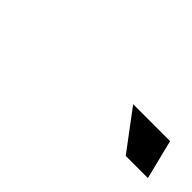

<svg xmlns="http://www.w3.org/2000/svg" viewBox="-2 -942 383 383"><g transform="rotate(45 189.0 -750.5)"><path d="M378.3 -708.3H315.8L253.3 -791.7H357.5Z"/></g></svg>

Font: Yulong
Style: Italic
Weight: 400
Italic angle: -14.25°
Designer: GGBotNet
Foundry: f0n7.com
Version: 1.00